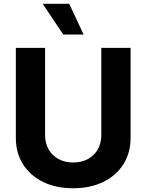

<svg xmlns="http://www.w3.org/2000/svg" viewBox="-20 -979 769 1009"><path d="M512.4 -727.3H666.2V-255Q666.2 -175.4 628.4 -115.8Q590.6 -56.1 522.7 -22.9Q454.9 10.3 364.7 10.3Q274.1 10.3 206.3 -22.9Q138.5 -56.1 100.9 -115.8Q63.2 -175.4 63.2 -255V-727.3H217V-268.1Q217 -226.6 235.3 -194.2Q253.6 -161.9 286.9 -143.5Q320.3 -125 364.7 -125Q409.4 -125 442.6 -143.5Q475.9 -161.9 494.1 -194.2Q512.4 -226.6 512.4 -268.1ZM312.5 -797.6 204.2 -959.2H343.7L419.4 -797.6Z"/></svg>

Font: InterMG
Style: Bold
Weight: 700
Designer: Rasmus Andersson
Foundry: rsms
Version: Version 3.019;December 26, 2023;FontCreator 15.0.0.2955 64-b